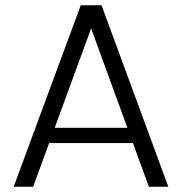

<svg xmlns="http://www.w3.org/2000/svg" viewBox="-20 -710 692 730"><path d="M366 -690 620 0H546L309 -650H344L106 0H32L287 -690ZM146 -224H502L521 -166H128Z"/></svg>

Font: Parkinsans Light Light
Style: Regular
Weight: 300
Version: Version 1.000